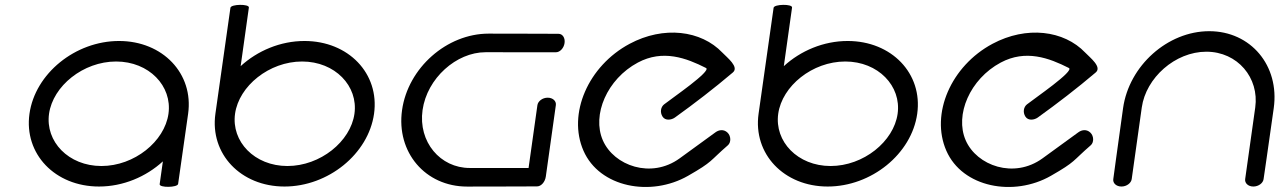

<svg xmlns="http://www.w3.org/2000/svg" viewBox="-20 -750 5152 772"><path d="M696.2 -10.5 736.4 -292.6C759.1 -454.1 634.4 -585.2 458.6 -585.2C282.7 -585.2 121.2 -454.1 98.5 -292.6C75.8 -131.1 201.3 0 378.1 0C474.9 0 567.3 -39.2 634.9 -101.2C630.6 -70.6 626.3 -40.1 622 -9.5C619.9 5.5 694.1 4.5 696.2 -10.5ZM177.2 -292.6C192.9 -404.1 314.5 -502.7 446.8 -502.7C579.2 -502.7 673.1 -404.1 657.4 -292.6C641.7 -181.1 520.1 -82.5 387.8 -82.5C255.4 -82.5 161.5 -181.1 177.2 -292.6Z M906.5 -718.7 846.1 -292.6C823.4 -131.1 948.1 0 1123.9 0C1299.7 0 1461.3 -131.1 1484 -292.6C1506.7 -454.1 1381.2 -585.2 1204.3 -585.2C1107.6 -585.2 1015.2 -546 947.6 -484C951.9 -514.6 976.4 -689.1 980.7 -719.7C982.8 -734.7 908.6 -733.7 906.5 -718.7ZM1405.2 -292.6C1389.6 -181.1 1268 -82.5 1135.6 -82.5C1003.3 -82.5 909.4 -181.1 925.1 -292.6C940.7 -404.1 1062.3 -502.7 1194.7 -502.7C1327 -502.7 1420.9 -404.1 1405.2 -292.6Z M2226.1 -614C2226.1 -614 2113.1 -614.8 1944.7 -614.8C1776.4 -614.8 1620.4 -476.8 1596.6 -307.3C1572.7 -137.8 1690 0.2 1858.3 0.2C2026.6 0.2 2139.8 -0.6 2139.8 -0.6C2155.5 -0.6 2171.4 -17.7 2174.6 -39.9L2215 -327.5C2217.2 -343.5 2203 -357.2 2182.1 -357.2C2161.2 -357.2 2143.1 -343.2 2140.8 -327L2105.3 -74.6C2046.8 -74.6 1946.8 -74.6 1868.6 -74.6C1750.6 -74.6 1661 -179 1679 -307.3C1697.1 -435.6 1815.2 -540 1932.2 -540C2049.2 -540 2215.5 -539.9 2215.5 -539.9C2231.2 -539.9 2247.1 -556.1 2250 -577C2253 -597.9 2241.7 -614 2226.1 -614Z M2906.8 -166C2919.7 -177.1 2920 -202.8 2905 -217C2890 -231.1 2870.9 -228.2 2857.1 -218.2L2712.8 -113.3C2598.2 -30 2448.5 -83.6 2403.9 -185.8C2359.3 -287.9 2420.8 -432.2 2544.7 -498.4C2645.2 -552.1 2739.5 -516.8 2818.8 -476.6C2842.1 -464.7 2682.3 -355.6 2650.1 -330.2C2636.8 -319.6 2632.9 -298.5 2644 -281.1C2655.2 -263.6 2679.6 -267.5 2693.5 -277.3C2773.2 -334.6 2851.1 -394.5 2926.2 -458.2C2953.6 -480.4 2903.7 -518.3 2884.6 -538.4C2798.8 -628.4 2648.1 -646.8 2511.7 -573.9C2344.8 -484.8 2261.4 -292.1 2326 -144.1C2390.6 3.9 2596.7 42.6 2746.5 -43.1C2848.3 -101.3 2831.3 -100.6 2906.8 -166Z M3090.5 -718.7 3030.1 -292.6C3007.4 -131.1 3132.1 0 3307.9 0C3483.7 0 3645.3 -131.1 3668 -292.6C3690.7 -454.1 3565.2 -585.2 3388.3 -585.2C3291.6 -585.2 3199.2 -546 3131.6 -484C3135.9 -514.6 3160.4 -689.1 3164.7 -719.7C3166.8 -734.7 3092.6 -733.7 3090.5 -718.7ZM3589.2 -292.6C3573.6 -181.1 3452 -82.5 3319.6 -82.5C3187.3 -82.5 3093.4 -181.1 3109.1 -292.6C3124.7 -404.1 3246.3 -502.7 3378.7 -502.7C3511 -502.7 3604.9 -404.1 3589.2 -292.6Z M4365.8 -166C4378.7 -177.1 4379 -202.8 4364 -217C4349 -231.1 4329.9 -228.2 4316.1 -218.2L4171.8 -113.3C4057.2 -30 3907.5 -83.6 3862.9 -185.8C3818.3 -287.9 3879.8 -432.2 4003.7 -498.4C4104.2 -552.1 4198.5 -516.8 4277.8 -476.6C4301.1 -464.7 4141.3 -355.6 4109.1 -330.2C4095.8 -319.6 4091.9 -298.5 4103 -281.1C4114.2 -263.6 4138.6 -267.5 4152.5 -277.3C4232.2 -334.6 4310.1 -394.5 4385.2 -458.2C4412.6 -480.4 4362.7 -518.3 4343.6 -538.4C4257.8 -628.4 4107.1 -646.8 3970.7 -573.9C3803.8 -484.8 3720.4 -292.1 3785 -144.1C3849.6 3.9 4055.7 42.6 4205.5 -43.1C4307.3 -101.3 4290.3 -100.6 4365.8 -166Z M5060.6 -29.6C5060.6 -29.6 5077.5 -144.4 5101.5 -315.2C5125.5 -486 5009.1 -624.6 4842.1 -624.6C4675.1 -624.6 4519.7 -486 4495.7 -315.2C4471.7 -144.4 4456.3 -29.6 4456.3 -29.6C4454.1 -13.7 4468.3 0 4489.2 0C4510.1 0 4528.2 -13.9 4530.4 -29.9C4530.4 -29.9 4554.2 -199 4570.9 -317.9C4587.6 -436.9 4704.8 -542.1 4830.5 -542.1C4956.2 -542.1 5043.8 -436.9 5027.1 -317.9C5010.3 -199 4986.6 -29.9 4986.6 -29.9C4984.3 -13.9 4998.5 0 5019.4 0C5040.3 0 5058.4 -13.7 5060.6 -29.6Z"/></svg>

Font: Hi.
Style: Tall Oblique
Weight: 400
Designer: Mew Too, Robert Jablonski
Foundry: Cannot Into Space Fonts
Version: Version 1.996